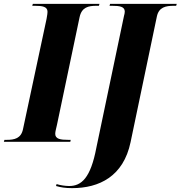

<svg xmlns="http://www.w3.org/2000/svg" viewBox="-54 -734 935 994"><path d="M-34 0H310L312 -10H299C260 -10 232 -14 232 -41C232 -52 236 -66 241 -88L358 -645C369 -697 404 -704 445 -704H458L461 -714H116L113 -704H126C165 -704 192 -700 192 -673C192 -668 191 -657 187 -636L65 -65C55 -17 20 -10 -19 -10H-31ZM319 240C460 240 585 179 622 2L758 -648C768 -697 804 -704 846 -704H858L861 -714H516L513 -704H526C565 -704 592 -700 592 -674C592 -668 590 -658 588 -652L445 30C415 189 367 229 304 229C284 229 257 225 239 219L236 229C260 236 284 240 319 240Z"/></svg>

Font: Noto Serif Display SemiCondensed ExtraBold
Style: Italic
Weight: 800
Width: 4
Italic angle: -12°
Designer: Monotype Design Team
Foundry: Monotype Imaging Inc.
Version: Version 2.009